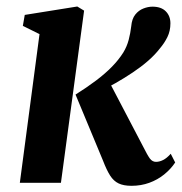

<svg xmlns="http://www.w3.org/2000/svg" viewBox="-20 -576 572 605"><path d="M42.5 0 104.5 -468.5 52 -494.5 58 -529 223.5 -555.5 245 -542.5 172 0ZM394.5 9.5Q369.5 9.5 353.8 2Q338 -5.5 327 -22.8Q316 -40 304.5 -70L218 -278Q254.5 -301 283 -322.5Q311.5 -344 332.8 -365.8Q354 -387.5 368.5 -410.5Q380 -429.5 385.5 -450.5Q391 -471.5 393.5 -493Q395.5 -516.5 406.2 -530Q417 -543.5 431.8 -549.2Q446.5 -555 460.5 -555Q488 -555 502.5 -540.2Q517 -525.5 517 -502.5Q517 -478.5 507.5 -459.2Q498 -440 483.5 -423Q468.5 -403.5 446.8 -384.5Q425 -365.5 398.5 -347.8Q372 -330 344.2 -314.2Q316.5 -298.5 289 -285.5L318.5 -329L430 -116Q444.5 -87 452.2 -76.5Q460 -66 471.5 -66Q482.5 -66 494 -71.8Q505.5 -77.5 518 -91.5L532 -64Q518 -43 497.2 -26.2Q476.5 -9.5 450.5 0Q424.5 9.5 394.5 9.5Z"/></svg>

Font: Merriweather 48pt
Style: Bold Italic
Weight: 700
Italic angle: -7.8°
Version: Version 2.101